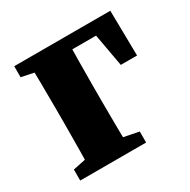

<svg xmlns="http://www.w3.org/2000/svg" viewBox="-117 -593 695 703"><g transform="rotate(-30 230.0 -241.5)"><path d="M29.1 0H307.7V-46.5L206.8 -66.5H124.8L29.1 -46.5V0ZM29.1 -436.8 126.5 -416.8H163.1V-483.4H29.1V-436.8ZM80.4 0H245.7C243.7 -45 242.7 -147.4 242.7 -210V-273.4C242.7 -335.9 243.7 -438.4 245.7 -483.4H80.4C82.4 -438.4 83.4 -335.9 83.4 -273.4V-210C83.4 -147.4 82.4 -45 80.4 0ZM163.1 -430.6H403.8L335.1 -483.4L369.5 -292.5H438.3L435.3 -483.4H163.1V-430.6Z"/></g></svg>

Font: Source Serif Variable
Style: Regular
Weight: 389
Designer: Frank Grießhammer
Foundry: Adobe Systems Incorporated
Version: Version 3.001;hotconv 1.0.111;makeotfexe 2.5.65597